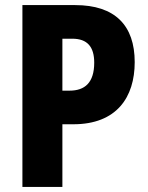

<svg xmlns="http://www.w3.org/2000/svg" viewBox="-20 -734 581 754"><path d="M275 -714H68V0H225V-246H268C438 -246 509 -352 509 -490C509 -634 432 -714 275 -714ZM264 -582C323 -582 350 -550 350 -488C350 -409 313 -378 253 -378H225V-582Z"/></svg>

Font: Noto Sans Khmer Condensed ExtraBold
Style: Regular
Weight: 800
Width: 3
Designer: Danh Hong and the Monotype Design Team
Foundry: Monotype Imaging Inc.
Version: Version 2.004